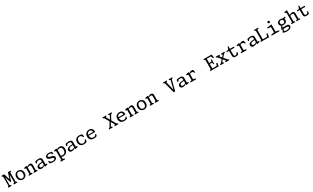

<svg xmlns="http://www.w3.org/2000/svg" viewBox="973 -5384 16655 10207"><g transform="rotate(-30 9300.0 -281.0)"><path d="M31 -50.5 109.3 -85.8 89.3 -47.2V-680L109.3 -641.2L29.7 -679.5V-730H200L309.3 -368.5H315.8L430 -730H590.3V-680.2L510.7 -641.8L530.7 -680.5V-47.7L510.7 -86.5L589 -51V-0.5H375.3V-51L465.5 -86.5L445.3 -44.8V-559.8H439.3L319.2 -194.8H281L167.5 -559.8H161V-44.3L143 -85.8L235.3 -50.5V0H31Z M675.2 -258.8Q675.2 -341.7 709.2 -403.2Q743.3 -464.7 801.6 -497.1Q859.8 -529.5 930 -529.5Q1000.2 -529.5 1058.4 -497.1Q1116.7 -464.7 1150.8 -403.2Q1184.8 -341.7 1184.8 -258.8Q1184.8 -175.8 1150.8 -114.3Q1116.7 -52.8 1058.4 -20.4Q1000.2 12 930 12Q859.8 12 801.6 -20.4Q743.3 -52.8 709.2 -114.3Q675.2 -175.8 675.2 -258.8ZM1085.7 -259.7Q1085.7 -326.8 1065.2 -371.9Q1044.8 -417 1009.8 -438.7Q974.7 -460.3 930 -460.3Q885.3 -460.3 850.2 -438.7Q815.2 -417 794.8 -371.9Q774.3 -326.8 774.3 -259.7Q774.3 -192.3 794.8 -147.3Q815.2 -102.3 850.2 -80.7Q885.3 -59 930 -59Q974.7 -59 1009.8 -80.7Q1044.8 -102.3 1065.2 -147.3Q1085.7 -192.3 1085.7 -259.7Z M1607.3 -50.5 1695 -85.8 1674.8 -47.2V-368.5Q1674.8 -399 1665 -418.1Q1655.2 -437.2 1638.2 -445.5Q1621.2 -453.8 1597.8 -453.8Q1573 -453.8 1544.1 -446.6Q1515.2 -439.3 1479.8 -422.2Q1456.3 -410.3 1431.3 -393.8L1434.3 -448.8Q1443.5 -455 1448.1 -457.8Q1452.7 -460.7 1461.5 -466.5Q1494.7 -487 1524.8 -500.9Q1555 -514.8 1584.2 -522.2Q1613.3 -529.5 1641.3 -529.5Q1684 -529.5 1712.2 -513.5Q1740.3 -497.5 1754.2 -466.2Q1768.2 -435 1768.2 -388V-44.3L1745.8 -85.8L1833.8 -50.5V0H1607.3ZM1302.3 -50.5 1390 -85.8 1369.8 -47.2V-448.3L1396 -416.3L1282.3 -434V-489.7L1444.5 -527.2L1457.7 -521.5V-432.7L1463.2 -425.7V-44.3L1440.8 -85.8L1528.8 -50.5V0H1302.3Z M2281.5 -74.7 2275.2 -86.5V-355.3Q2275.2 -397.3 2260.2 -421.5Q2245.2 -445.7 2218.3 -455.5Q2191.5 -465.3 2152.7 -465Q2099.7 -464.7 2066.1 -445.7Q2032.5 -426.7 2015.8 -387.2L2005.7 -363.2L1949.7 -376.8L1970.3 -489.7Q2015 -508 2063.8 -518.7Q2112.5 -529.3 2173.3 -529.3Q2242.3 -529.3 2284.8 -513.2Q2327.3 -497 2348.3 -459.7Q2369.3 -422.3 2369.3 -358.3V-77.3L2347 -103.7L2454 -87.5V-31.8L2291.8 6H2281.5ZM1920.5 -127.7Q1920.5 -193.5 1966.9 -231.4Q2013.3 -269.3 2092 -285.3Q2170.7 -301.3 2284.7 -305.8L2292.5 -250Q2221.5 -250.3 2161.9 -241.4Q2102.3 -232.5 2063.5 -207.6Q2024.7 -182.7 2024.7 -138.3Q2024.7 -114.7 2036.4 -96.7Q2048.2 -78.7 2070.3 -69Q2092.5 -59.3 2123.7 -59.3Q2165.8 -59.3 2208.6 -74.9Q2251.3 -90.5 2293.3 -120.2V-68.5Q2261.7 -46.5 2228.6 -29.1Q2195.5 -11.7 2157.7 -0.1Q2119.8 11.5 2082.2 11.5Q2035.5 11.5 1998.8 -4.8Q1962.2 -21.2 1941.3 -52.6Q1920.5 -84 1920.5 -127.7Z M2585.5 -21 2560.2 -146.8 2616.2 -160.5 2626.2 -131.8Q2636 -103.7 2657.3 -86Q2678.7 -68.3 2710.9 -59.8Q2743.2 -51.3 2786.7 -51.2Q2858.7 -50.8 2893 -70.9Q2927.3 -91 2927.3 -129.5Q2927.3 -155 2911.5 -170.5Q2895.7 -186 2863.3 -196.8Q2831 -207.5 2764.7 -221.5Q2703.3 -234.7 2663.3 -254.8Q2623.3 -275 2603.1 -304.7Q2582.8 -334.3 2582.8 -375.2Q2582.8 -424 2610.7 -458.6Q2638.5 -493.2 2690.9 -511.3Q2743.3 -529.5 2816.5 -529.5Q2863.2 -529.5 2906.1 -521.9Q2949 -514.3 2991.3 -498.8L3014.7 -378.2L2959 -364.5L2948.5 -393.5Q2935.3 -430.2 2899.8 -448.5Q2864.3 -466.8 2804.8 -467.2Q2745.8 -467.7 2711.3 -449.1Q2676.8 -430.5 2676.8 -394.5Q2676.8 -372.7 2691.2 -356.8Q2705.7 -341 2736.1 -329.2Q2766.5 -317.3 2817.7 -306.8Q2890.5 -292.5 2934.8 -272.6Q2979.2 -252.7 3001 -223.4Q3022.8 -194.2 3022.8 -151.3Q3022.8 -102.3 2995.7 -65.8Q2968.5 -29.2 2913.2 -8.8Q2857.8 11.7 2775.5 11.7Q2720.7 11.7 2674 2.9Q2627.3 -5.8 2585.5 -21Z M3141.2 149.5 3228.8 114.2 3208.7 152.8V-448.3L3234.8 -416.3L3121.2 -434V-489.7L3283.3 -527.2L3296.5 -521V-437.3L3302 -430.3V155.7L3279.7 114.2L3402.7 149.5V200H3141.2ZM3243.7 -16V-92.8Q3248.2 -90.8 3258.8 -86.5Q3295.7 -71.7 3327.2 -64Q3358.8 -56.3 3394.5 -56.3Q3453.3 -56.3 3496.7 -80.5Q3540 -104.7 3563.9 -153.5Q3587.8 -202.3 3587.8 -274.5Q3587.8 -332 3572.4 -372.1Q3557 -412.2 3525 -433.6Q3493 -455 3443.7 -455Q3399.3 -455 3357.7 -440.3Q3316 -425.7 3270.2 -400L3266.8 -441.8Q3294.3 -465.5 3324.2 -484.3Q3354.2 -503.2 3392.6 -515.9Q3431 -528.7 3475.7 -528.7Q3544 -528.7 3591.3 -497.3Q3638.7 -466 3662.4 -410.4Q3686.2 -354.8 3686.2 -281.3Q3686.2 -192 3651.8 -125.9Q3617.3 -59.8 3551.6 -24.2Q3485.8 11.5 3394.5 11.5Q3355.5 11.5 3319.8 4.2Q3284 -3.2 3243.7 -16Z M4141.5 -74.7 4135.2 -86.5V-355.3Q4135.2 -397.3 4120.2 -421.5Q4105.2 -445.7 4078.3 -455.5Q4051.5 -465.3 4012.7 -465Q3959.7 -464.7 3926.1 -445.7Q3892.5 -426.7 3875.8 -387.2L3865.7 -363.2L3809.7 -376.8L3830.3 -489.7Q3875 -508 3923.8 -518.7Q3972.5 -529.3 4033.3 -529.3Q4102.3 -529.3 4144.8 -513.2Q4187.3 -497 4208.3 -459.7Q4229.3 -422.3 4229.3 -358.3V-77.3L4207 -103.7L4314 -87.5V-31.8L4151.8 6H4141.5ZM3780.5 -127.7Q3780.5 -193.5 3826.9 -231.4Q3873.3 -269.3 3952 -285.3Q4030.7 -301.3 4144.7 -305.8L4152.5 -250Q4081.5 -250.3 4021.9 -241.4Q3962.3 -232.5 3923.5 -207.6Q3884.7 -182.7 3884.7 -138.3Q3884.7 -114.7 3896.4 -96.7Q3908.2 -78.7 3930.3 -69Q3952.5 -59.3 3983.7 -59.3Q4025.8 -59.3 4068.6 -74.9Q4111.3 -90.5 4153.3 -120.2V-68.5Q4121.7 -46.5 4088.6 -29.1Q4055.5 -11.7 4017.7 -0.1Q3979.8 11.5 3942.2 11.5Q3895.5 11.5 3858.8 -4.8Q3822.2 -21.2 3801.3 -52.6Q3780.5 -84 3780.5 -127.7Z M4400.2 -258.8Q4400.2 -344.8 4435.2 -405.8Q4470.2 -466.7 4533.5 -498.1Q4596.8 -529.5 4681 -529.5Q4728.7 -529.5 4772.4 -519.7Q4816.2 -509.8 4856.3 -491.8L4885 -347.3L4827.8 -333.7L4819.2 -358Q4800.5 -410.7 4763.4 -437.8Q4726.3 -465 4670.7 -465Q4621 -465 4582.2 -442.6Q4543.5 -420.2 4521.2 -373.8Q4498.8 -327.3 4498.8 -258.8Q4498.8 -190.2 4521.2 -143.8Q4543.5 -97.5 4582.2 -75Q4621 -52.5 4670.7 -52.5Q4726.2 -52.5 4763.2 -79.7Q4800.3 -106.8 4819.2 -159.5L4827.8 -183.8L4885 -170.3L4856.3 -25.7Q4813.3 -8 4767.4 2Q4721.5 12 4673.5 12Q4589.3 12 4528.1 -19.2Q4466.8 -50.5 4433.5 -111.4Q4400.2 -172.3 4400.2 -258.8Z M5015.3 -253.7Q5015.3 -338.2 5050.4 -400.5Q5085.5 -462.8 5148.3 -496.1Q5211.2 -529.3 5291.8 -529.3Q5359.2 -529.3 5409.3 -503.2Q5459.5 -477 5487.1 -424Q5514.7 -371 5514.7 -292.3V-258.5H5095.3V-316.8H5441L5419.5 -294.7V-314.7Q5419.5 -361.2 5402.7 -393.7Q5385.8 -426.2 5354.9 -443Q5324 -459.8 5282.8 -459.8Q5230.3 -459.8 5192.2 -437.3Q5154.2 -414.8 5133.8 -370.8Q5113.5 -326.7 5113.5 -263.7Q5113.5 -200.3 5135.2 -153.5Q5157 -106.7 5198.7 -81Q5240.3 -55.3 5298.5 -55.3Q5352.2 -55.3 5385.7 -72.3Q5419.2 -89.3 5436.7 -129.5L5448.2 -153L5504.2 -139.3L5473 -26.5Q5434.8 -8.7 5388.6 1.7Q5342.3 12 5292.7 12Q5203 12 5140.9 -18.8Q5078.8 -49.5 5047.1 -109Q5015.3 -168.5 5015.3 -253.7Z M6567.7 -50.5 6655.7 -85.8 6645.8 -42.5 6275.2 -685.2 6320.7 -636.3 6228.8 -679.5V-730H6452.3V-679.5L6364.3 -644.2L6375.7 -684.7L6747.2 -42.5L6698.2 -94.2L6791.2 -50.5V0H6567.7ZM6228.8 -51 6321.8 -94.2 6272.7 -43.7 6473.2 -400.3 6513.2 -332.5 6356.8 -43.7 6348 -89.8 6444.5 -51V-0.5H6228.8ZM6507.3 -406.7 6655.5 -685.2 6664.7 -644.7 6575.5 -680.2V-730.5H6791.2V-680.2L6699.3 -636.3L6738.2 -685.8L6547.3 -340.2Z M6875.3 -253.7Q6875.3 -338.2 6910.4 -400.5Q6945.5 -462.8 7008.3 -496.1Q7071.2 -529.3 7151.8 -529.3Q7219.2 -529.3 7269.3 -503.2Q7319.5 -477 7347.1 -424Q7374.7 -371 7374.7 -292.3V-258.5H6955.3V-316.8H7301L7279.5 -294.7V-314.7Q7279.5 -361.2 7262.7 -393.7Q7245.8 -426.2 7214.9 -443Q7184 -459.8 7142.8 -459.8Q7090.3 -459.8 7052.2 -437.3Q7014.2 -414.8 6993.8 -370.8Q6973.5 -326.7 6973.5 -263.7Q6973.5 -200.3 6995.2 -153.5Q7017 -106.7 7058.7 -81Q7100.3 -55.3 7158.5 -55.3Q7212.2 -55.3 7245.7 -72.3Q7279.2 -89.3 7296.7 -129.5L7308.2 -153L7364.2 -139.3L7333 -26.5Q7294.8 -8.7 7248.6 1.7Q7202.3 12 7152.7 12Q7063 12 7000.9 -18.8Q6938.8 -49.5 6907.1 -109Q6875.3 -168.5 6875.3 -253.7Z M7807.3 -50.5 7895 -85.8 7874.8 -47.2V-368.5Q7874.8 -399 7865 -418.1Q7855.2 -437.2 7838.2 -445.5Q7821.2 -453.8 7797.8 -453.8Q7773 -453.8 7744.1 -446.6Q7715.2 -439.3 7679.8 -422.2Q7656.3 -410.3 7631.3 -393.8L7634.3 -448.8Q7643.5 -455 7648.1 -457.8Q7652.7 -460.7 7661.5 -466.5Q7694.7 -487 7724.8 -500.9Q7755 -514.8 7784.2 -522.2Q7813.3 -529.5 7841.3 -529.5Q7884 -529.5 7912.2 -513.5Q7940.3 -497.5 7954.2 -466.2Q7968.2 -435 7968.2 -388V-44.3L7945.8 -85.8L8033.8 -50.5V0H7807.3ZM7502.3 -50.5 7590 -85.8 7569.8 -47.2V-448.3L7596 -416.3L7482.3 -434V-489.7L7644.5 -527.2L7657.7 -521.5V-432.7L7663.2 -425.7V-44.3L7640.8 -85.8L7728.8 -50.5V0H7502.3Z M8115.2 -258.8Q8115.2 -341.7 8149.2 -403.2Q8183.3 -464.7 8241.6 -497.1Q8299.8 -529.5 8370 -529.5Q8440.2 -529.5 8498.4 -497.1Q8556.7 -464.7 8590.8 -403.2Q8624.8 -341.7 8624.8 -258.8Q8624.8 -175.8 8590.8 -114.3Q8556.7 -52.8 8498.4 -20.4Q8440.2 12 8370 12Q8299.8 12 8241.6 -20.4Q8183.3 -52.8 8149.2 -114.3Q8115.2 -175.8 8115.2 -258.8ZM8525.7 -259.7Q8525.7 -326.8 8505.2 -371.9Q8484.8 -417 8449.8 -438.7Q8414.7 -460.3 8370 -460.3Q8325.3 -460.3 8290.2 -438.7Q8255.2 -417 8234.8 -371.9Q8214.3 -326.8 8214.3 -259.7Q8214.3 -192.3 8234.8 -147.3Q8255.2 -102.3 8290.2 -80.7Q8325.3 -59 8370 -59Q8414.7 -59 8449.8 -80.7Q8484.8 -102.3 8505.2 -147.3Q8525.7 -192.3 8525.7 -259.7Z M9047.3 -50.5 9135 -85.8 9114.8 -47.2V-368.5Q9114.8 -399 9105 -418.1Q9095.2 -437.2 9078.2 -445.5Q9061.2 -453.8 9037.8 -453.8Q9013 -453.8 8984.1 -446.6Q8955.2 -439.3 8919.8 -422.2Q8896.3 -410.3 8871.3 -393.8L8874.3 -448.8Q8883.5 -455 8888.1 -457.8Q8892.7 -460.7 8901.5 -466.5Q8934.7 -487 8964.8 -500.9Q8995 -514.8 9024.2 -522.2Q9053.3 -529.5 9081.3 -529.5Q9124 -529.5 9152.2 -513.5Q9180.3 -497.5 9194.2 -466.2Q9208.2 -435 9208.2 -388V-44.3L9185.8 -85.8L9273.8 -50.5V0H9047.3ZM8742.3 -50.5 8830 -85.8 8809.8 -47.2V-448.3L8836 -416.3L8722.3 -434V-489.7L8884.5 -527.2L8897.7 -521.5V-432.7L8903.2 -425.7V-44.3L8880.8 -85.8L8968.8 -50.5V0H8742.3Z M10004.2 -687.5 10034.2 -644.2 9946.7 -679.5V-730H10175.2V-679.5L10087.2 -644.2L10105.3 -687.5L10238 -139H10243.8L10377.7 -689.5L10385.7 -644.7L10297.7 -680.2V-730.5H10513.3V-680.2L10425.8 -644.7L10455.8 -689.5L10274.7 0H10185.8Z M10961.5 -74.7 10955.2 -86.5V-355.3Q10955.2 -397.3 10940.2 -421.5Q10925.2 -445.7 10898.3 -455.5Q10871.5 -465.3 10832.7 -465Q10779.7 -464.7 10746.1 -445.7Q10712.5 -426.7 10695.8 -387.2L10685.7 -363.2L10629.7 -376.8L10650.3 -489.7Q10695 -508 10743.8 -518.7Q10792.5 -529.3 10853.3 -529.3Q10922.3 -529.3 10964.8 -513.2Q11007.3 -497 11028.3 -459.7Q11049.3 -422.3 11049.3 -358.3V-77.3L11027 -103.7L11134 -87.5V-31.8L10971.8 6H10961.5ZM10600.5 -127.7Q10600.5 -193.5 10646.9 -231.4Q10693.3 -269.3 10772 -285.3Q10850.7 -301.3 10964.7 -305.8L10972.5 -250Q10901.5 -250.3 10841.9 -241.4Q10782.3 -232.5 10743.5 -207.6Q10704.7 -182.7 10704.7 -138.3Q10704.7 -114.7 10716.4 -96.7Q10728.2 -78.7 10750.3 -69Q10772.5 -59.3 10803.7 -59.3Q10845.8 -59.3 10888.6 -74.9Q10931.3 -90.5 10973.3 -120.2V-68.5Q10941.7 -46.5 10908.6 -29.1Q10875.5 -11.7 10837.7 -0.1Q10799.8 11.5 10762.2 11.5Q10715.5 11.5 10678.8 -4.8Q10642.2 -21.2 10621.3 -52.6Q10600.5 -84 10600.5 -127.7Z M11226.5 -50.5 11348.3 -92.3 11328.2 -53.5V-448.3L11354.3 -416.3L11226.5 -434V-489.7L11398.5 -527.2L11411.8 -521V-432.7L11421.5 -425.7V-50.7L11399.2 -92.3L11568.5 -50.5V0H11226.5ZM11536.2 -442.2Q11503.3 -442.2 11475.2 -432.2Q11447.2 -422.2 11426.8 -408.7Q11406.5 -395.2 11384 -377L11390.5 -418.8Q11428.3 -468.7 11474.1 -499.1Q11519.8 -529.5 11582.3 -529.5Q11608 -529.5 11630.9 -524.1Q11653.8 -518.7 11675 -508.7L11708.8 -350.2L11664.2 -338.7L11646.8 -371.7Q11633 -398.7 11615.2 -414.2Q11597.5 -429.7 11578.4 -435.9Q11559.3 -442.2 11536.2 -442.2Z M12433 -50.5 12520.7 -85.8 12500.7 -47.2V-675.3L12516 -646.2L12433 -679.5V-730H12930.7L12960 -526H12897.3L12840.5 -683.5L12874.3 -661.7H12580.3L12596 -680.2V-390.5L12567.7 -404H12755.2L12726.8 -388.3L12761.3 -510.5H12805.3V-237.7H12761.3L12726.8 -359.8L12758 -342H12567.7L12596 -359.5V-48.3L12567.7 -68.5H12892.2L12858.5 -49.5L12915.2 -207H12977.8L12948.5 0H12433Z M13372.2 -50.5 13464.8 -88.8 13462.2 -39.8 13092.8 -477.3 13148.8 -428.8 13061.2 -467V-517.5H13291.8V-467L13198.7 -428.8L13204.7 -477.3L13575 -39.8L13505.2 -93L13602.8 -50.5V0H13372.2ZM13057.2 -50.5 13156 -93.7 13092 -44.2 13306.3 -292.3 13332.8 -227.3 13178.3 -44.2 13192.5 -88.8 13275.8 -50.5V0H13057.2ZM13333.2 -299.7 13477.3 -478.2 13463.3 -428.8 13380.2 -467V-517.5H13598.8V-467L13499.8 -423.8L13562.2 -478.2L13358.2 -238Z M13830.8 -143.2V-450.2L13853.3 -433.5H13686.2V-476.7L13852.3 -520.7L13816.2 -483L13887.2 -670.7H13925V-485.7L13902.5 -503H14175.5L14161.3 -433.5H13902.3L13924 -450.2V-150.8Q13924 -103.3 13943.2 -77.9Q13962.5 -52.5 14005.5 -52.8Q14034 -53.2 14057.1 -63.9Q14080.2 -74.7 14097.7 -95.8Q14115.2 -116.8 14128 -148.7L14140.3 -179.5L14189.7 -167L14155.8 -18.8Q14119.7 -5.2 14077.5 3.3Q14035.3 11.8 13994.7 11.8Q13934.7 11.8 13898.6 -6.2Q13862.5 -24.3 13846.7 -58.3Q13830.8 -92.3 13830.8 -143.2Z M14326.5 -50.5 14448.3 -92.3 14428.2 -53.5V-448.3L14454.3 -416.3L14326.5 -434V-489.7L14498.5 -527.2L14511.8 -521V-432.7L14521.5 -425.7V-50.7L14499.2 -92.3L14668.5 -50.5V0H14326.5ZM14636.2 -442.2Q14603.3 -442.2 14575.2 -432.2Q14547.2 -422.2 14526.8 -408.7Q14506.5 -395.2 14484 -377L14490.5 -418.8Q14528.3 -468.7 14574.1 -499.1Q14619.8 -529.5 14682.3 -529.5Q14708 -529.5 14730.9 -524.1Q14753.8 -518.7 14775 -508.7L14808.8 -350.2L14764.2 -338.7L14746.8 -371.7Q14733 -398.7 14715.2 -414.2Q14697.5 -429.7 14678.4 -435.9Q14659.3 -442.2 14636.2 -442.2Z M15301.5 -74.7 15295.2 -86.5V-355.3Q15295.2 -397.3 15280.2 -421.5Q15265.2 -445.7 15238.3 -455.5Q15211.5 -465.3 15172.7 -465Q15119.7 -464.7 15086.1 -445.7Q15052.5 -426.7 15035.8 -387.2L15025.7 -363.2L14969.7 -376.8L14990.3 -489.7Q15035 -508 15083.8 -518.7Q15132.5 -529.3 15193.3 -529.3Q15262.3 -529.3 15304.8 -513.2Q15347.3 -497 15368.3 -459.7Q15389.3 -422.3 15389.3 -358.3V-77.3L15367 -103.7L15474 -87.5V-31.8L15311.8 6H15301.5ZM14940.5 -127.7Q14940.5 -193.5 14986.9 -231.4Q15033.3 -269.3 15112 -285.3Q15190.7 -301.3 15304.7 -305.8L15312.5 -250Q15241.5 -250.3 15181.9 -241.4Q15122.3 -232.5 15083.5 -207.6Q15044.7 -182.7 15044.7 -138.3Q15044.7 -114.7 15056.4 -96.7Q15068.2 -78.7 15090.3 -69Q15112.5 -59.3 15143.7 -59.3Q15185.8 -59.3 15228.6 -74.9Q15271.3 -90.5 15313.3 -120.2V-68.5Q15281.7 -46.5 15248.6 -29.1Q15215.5 -11.7 15177.7 -0.1Q15139.8 11.5 15102.2 11.5Q15055.5 11.5 15018.8 -4.8Q14982.2 -21.2 14961.3 -52.6Q14940.5 -84 14940.5 -127.7Z M15533 -50.5 15620.7 -85.8 15600.7 -47.2V-691.7L15620.7 -644.2L15533 -679.5V-730H15789.8V-679.5L15676 -644.2L15696 -694.7V0H15533ZM15649 -68.5H15989.3L15954.5 -49.5L16011.5 -231.3H16072L16042.8 -0.2L15648 0.3Z M16198.7 -50.5 16416.7 -93.8 16394.3 -52.2V-445.5L16420.3 -413.5L16198.8 -436.5V-487L16474.3 -527.2L16487.5 -521.2V-52.2L16465.2 -93.8L16683.2 -50.5V0H16198.7ZM16353 -707.3Q16353 -737 16372.2 -754.2Q16391.5 -771.3 16422.7 -771.3Q16453.8 -771.3 16473.1 -754.2Q16492.3 -737 16492.3 -707.3Q16492.3 -677.5 16473.1 -660.2Q16453.8 -642.8 16422.7 -642.8Q16402.2 -642.8 16386.4 -650.6Q16370.7 -658.3 16361.8 -673.1Q16353 -687.8 16353 -707.3Z M16798.7 167 16788.3 142.3 16881 -16.7H16936L16901.7 61Q16885.5 107.2 16918.4 127.7Q16951.3 148.2 17028.3 148.2Q17081.8 148.2 17124 139.5Q17166.2 130.8 17191.3 111.2Q17216.5 91.5 17216.5 60.2Q17216.5 29.8 17191.4 14.8Q17166.3 -0.2 17118 -0.2H16816.5L16803 -17L16909 -224.7L16965.3 -204L16896.3 -49.7L16881.5 -84.5H17154.2Q17203.3 -84.5 17237.3 -72.6Q17271.3 -60.7 17290 -34.4Q17308.7 -8.2 17308.7 33.8Q17308.7 93.8 17270.6 133.8Q17232.5 173.7 17168.7 192.6Q17104.8 211.5 17027 211.5Q16959.7 211.5 16904.2 199.3Q16848.7 187.2 16798.7 167ZM16817.8 -353.3Q16817.8 -410 16847.2 -449.8Q16876.5 -489.5 16926 -509.7Q16975.5 -529.8 17035.2 -529.8Q17094.8 -529.8 17144.3 -509.7Q17193.8 -489.5 17223.2 -449.8Q17252.5 -410 17252.5 -353.3Q17252.5 -296.8 17223.2 -257Q17193.8 -217.2 17144.3 -197.1Q17094.8 -177 17035.2 -177Q16975.5 -177 16926 -197.1Q16876.5 -217.2 16847.2 -257Q16817.8 -296.8 16817.8 -353.3ZM17155.7 -353.3Q17155.7 -390.5 17139.4 -416.6Q17123.2 -442.7 17095.5 -455.9Q17067.8 -469.2 17034.2 -469.2Q17000.5 -469.2 16973.2 -455.9Q16946 -442.7 16930.2 -416.6Q16914.5 -390.5 16914.5 -353.3Q16914.5 -316.3 16930.2 -290.2Q16946 -264.2 16973.2 -250.9Q17000.5 -237.7 17034.2 -237.7Q17067.8 -237.7 17095.5 -250.9Q17123.2 -264.2 17139.4 -290.2Q17155.7 -316.3 17155.7 -353.3ZM17165.3 -456.8 17127.3 -497.3 17302.3 -525.8 17328.3 -497.8 17303 -444Z M17727.3 -50.5 17815 -85.8 17794.8 -47.2V-368.5Q17794.8 -414.8 17775.1 -434.3Q17755.3 -453.8 17715.2 -453.8Q17690.5 -453.8 17662.1 -446.8Q17633.7 -439.8 17600 -422.8Q17576.5 -411.2 17551.3 -393.8L17554.3 -448.8Q17589.2 -474.8 17623.3 -492.8Q17657.5 -510.7 17691.4 -520.1Q17725.3 -529.5 17757.8 -529.5Q17821.8 -529.5 17855 -493.6Q17888.2 -457.7 17888.2 -388V-44.3L17865.8 -85.8L17953.8 -50.5V0H17727.3ZM17422.3 -50.5 17510 -85.8 17489.8 -47.2V-700.5L17516 -668.7L17402.3 -686.2V-741.8L17564.5 -773L17577.7 -767V-432.7L17583.2 -425.7V-50L17560.8 -85.8L17648.8 -50.5V0H17422.3Z M18170.8 -143.2V-450.2L18193.3 -433.5H18026.2V-476.7L18192.3 -520.7L18156.2 -483L18227.2 -670.7H18265V-485.7L18242.5 -503H18515.5L18501.3 -433.5H18242.3L18264 -450.2V-150.8Q18264 -103.3 18283.2 -77.9Q18302.5 -52.5 18345.5 -52.8Q18374 -53.2 18397.1 -63.9Q18420.2 -74.7 18437.7 -95.8Q18455.2 -116.8 18468 -148.7L18480.3 -179.5L18529.7 -167L18495.8 -18.8Q18459.7 -5.2 18417.5 3.3Q18375.3 11.8 18334.7 11.8Q18274.7 11.8 18238.6 -6.2Q18202.5 -24.3 18186.7 -58.3Q18170.8 -92.3 18170.8 -143.2Z"/></g></svg>

Font: Monaspace Xenon Var ExtraLight
Style: Regular
Weight: 200
Designer: Riley Cran and the Lettermatic Team
Version: Version 1.200 (Monaspace Xenon Var)